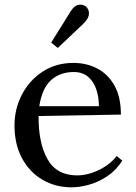

<svg xmlns="http://www.w3.org/2000/svg" viewBox="-20 -785 582 821"><path d="M286 16Q217 16 161.5 -16.5Q106 -49 74 -108.5Q42 -168 42 -249Q42 -319 73.5 -380Q105 -441 162 -478.5Q219 -516 294 -516Q350 -516 396 -492Q442 -468 469.5 -419Q497 -370 497 -295L145 -289Q144 -174 183 -104.5Q222 -35 310 -35Q341 -35 373.5 -46Q406 -57 434 -76Q462 -95 479 -118L503 -98Q476 -56 438 -31Q400 -6 360 5Q320 16 286 16ZM148 -331H403Q403 -367 392.5 -400.5Q382 -434 358 -455.5Q334 -477 295 -477Q237 -477 198.5 -442.5Q160 -408 148 -331ZM227 -580 199 -603 283 -738Q298 -760 312 -763.5Q326 -767 336 -763Q346 -759 348 -757Q352 -754 357 -744Q362 -734 359.5 -719.5Q357 -705 339 -686Z"/></svg>

Font: Lora
Style: Regular
Weight: 400
Designer: Olga Karpushina, Alexei Vanyashin (Cyrillic)
Foundry: Cyreal
Version: Version 3.005; ttfautohint (v1.8.4.7-5d5b)